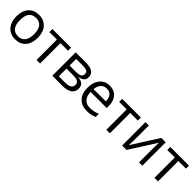

<svg xmlns="http://www.w3.org/2000/svg" viewBox="326 -1821 3106 3106"><g transform="rotate(45 1879.0 -267.5)"><path d="M547.9 -268.1Q547.9 -137.2 481.9 -63.7Q416 9.8 299.8 9.8Q228 9.8 172.4 -23.9Q116.7 -57.6 86.4 -120.6Q56.2 -183.6 56.2 -268.1Q56.2 -398.9 121.6 -471.9Q187 -544.9 303.2 -544.9Q415.5 -544.9 481.7 -470.2Q547.9 -395.5 547.9 -268.1ZM140.1 -268.1Q140.1 -165.5 181.2 -111.8Q222.2 -58.1 301.8 -58.1Q381.3 -58.1 422.6 -111.6Q463.9 -165 463.9 -268.1Q463.9 -370.1 422.6 -423.1Q381.3 -476.1 300.8 -476.1Q221.2 -476.1 180.7 -423.8Q140.1 -371.6 140.1 -268.1Z M1041 -465.8H867.2V0H786.1V-465.8H614.3V-535.2H1041Z M1581.1 -400.9Q1581.1 -348.6 1551 -321.5Q1521 -294.4 1466.8 -285.2V-280.8Q1535.2 -271.5 1566.7 -240.7Q1598.1 -210 1598.1 -155.8Q1598.1 -81.1 1543.2 -40.5Q1488.3 0 1382.8 0H1147V-535.2H1381.8Q1581.1 -535.2 1581.1 -400.9ZM1517.1 -161.1Q1517.1 -204.6 1484.1 -224.4Q1451.2 -244.1 1375 -244.1H1228V-67.9H1377Q1517.1 -67.9 1517.1 -161.1ZM1502 -393.1Q1502 -432.1 1471.9 -448.5Q1441.9 -464.8 1380.9 -464.8H1228V-314H1365.2Q1440.4 -314 1471.2 -332.5Q1502 -351.1 1502 -393.1Z M1941.9 9.8Q1823.2 9.8 1754.6 -62.5Q1686 -134.8 1686 -263.2Q1686 -392.6 1749.8 -468.8Q1813.5 -544.9 1920.9 -544.9Q2021.5 -544.9 2080.1 -478.8Q2138.7 -412.6 2138.7 -304.2V-252.9H1770Q1772.5 -158.7 1817.6 -109.9Q1862.8 -61 1944.8 -61Q2031.2 -61 2115.7 -97.2V-24.9Q2072.8 -6.3 2034.4 1.7Q1996.1 9.8 1941.9 9.8ZM1919.9 -477.1Q1855.5 -477.1 1817.1 -435.1Q1778.8 -393.1 1772 -318.8H2051.8Q2051.8 -395.5 2017.6 -436.3Q1983.4 -477.1 1919.9 -477.1Z M2637.7 -465.8H2463.9V0H2382.8V-465.8H2210.9V-535.2H2637.7Z M2819.8 -535.2V-195.8L2816.4 -106.9L2814.9 -79.1L3104.5 -535.2H3205.6V0H3129.9V-327.1L3131.3 -391.6L3133.8 -455.1L2844.7 0H2743.7V-535.2Z M3738.3 -465.8H3564.5V0H3483.4V-465.8H3311.5V-535.2H3738.3Z"/></g></svg>

Font: f06597129
Style: Regular
Weight: 400
Foundry: Ascender Corporation
Version: Version 1.10